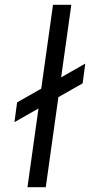

<svg xmlns="http://www.w3.org/2000/svg" viewBox="-20 -777 417 797"><path d="M40 -270 51 -352 334 -513 323 -431ZM94 0 200 -757H276L170 0Z"/></svg>

Font: Plus Jakarta Sans
Style: Italic
Weight: 400
Italic angle: -8°
Designer: Gumpita Rahayu
Foundry: Tokotype
Version: Version 2.006